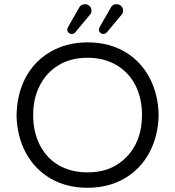

<svg xmlns="http://www.w3.org/2000/svg" viewBox="-20 -888 833 913"><path d="M338.9 -735.4 406.2 -816.4Q415 -824.2 415 -836.9Q415 -855.5 399.4 -864.3Q392.6 -868.2 384.8 -868.2Q364.3 -868.2 356.4 -851.6Q356.4 -851.6 306.6 -764.6Q299.8 -753.9 299.8 -746.1Q299.8 -738.3 306.2 -732.4Q312.5 -726.6 321.8 -726.6Q331.1 -726.6 338.9 -735.4ZM489.3 -735.4 556.6 -816.4Q565.4 -824.2 565.4 -836.9Q565.4 -855.5 549.8 -864.3Q543 -868.2 534.2 -868.2Q514.6 -868.2 506.8 -851.6Q506.8 -851.6 457 -764.6Q450.2 -753.9 450.2 -746.1Q450.2 -738.3 456.5 -732.4Q462.9 -726.6 470.7 -726.6Q478.5 -726.6 482.4 -729.5Q486.3 -732.4 489.3 -735.4ZM574.2 -641.6Q497.1 -686.5 397 -686.5Q296.9 -686.5 219.7 -641.6Q125 -586.9 84 -479.5Q60.5 -417 58.6 -340.8Q60.5 -240.2 102.5 -162.1Q144.5 -84 218.8 -40Q295.9 4.9 396 4.9Q496.1 4.9 572.3 -39.6Q648.4 -84 690.4 -162.6Q732.4 -241.2 734.4 -340.8Q732.4 -440.4 690.4 -519.5Q648.4 -597.7 574.2 -641.6ZM655.3 -340.8Q655.3 -231.4 596.7 -158.2Q570.3 -126 534.2 -103.5Q477.5 -68.4 396.5 -68.4Q317.4 -68.4 258.8 -102.5Q200.2 -136.7 168 -201.2Q137.7 -262.7 137.7 -341.3Q137.7 -419.9 168.9 -480.5Q200.2 -543 258.8 -578.1Q315.4 -613.3 396.5 -613.3Q474.6 -613.3 533.7 -578.6Q592.8 -543.9 625 -480.5Q655.3 -418.9 655.3 -340.8Z"/></svg>

Font: FakePearl
Style: Light
Weight: 350
Version: Version 1.2